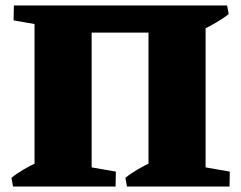

<svg xmlns="http://www.w3.org/2000/svg" viewBox="-20 -686 887 706"><path d="M107 0V-666H317V0ZM526 0V-666H736V0ZM168 -587 30 -611 31 -666H171ZM286 -566V-666H540V-566ZM722 -575 721 -666H815L821 -634Q800 -618 775.5 -603.5Q751 -589 722 -575ZM28 0 22 -32Q43 -49 68 -63.5Q93 -78 121 -91L122 0ZM265 0 268 -79 406 -55 405 0ZM447 0 441 -32Q462 -49 487 -63.5Q512 -78 540 -91L541 0ZM684 0 687 -79 825 -55 824 0Z"/></svg>

Font: Eczar ExtraBold
Style: Regular
Weight: 800
Designer: Vaibhav Singh
Foundry: Rosetta Type Foundry
Version: Version 2.000